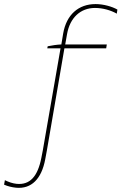

<svg xmlns="http://www.w3.org/2000/svg" viewBox="-165 -738 596 942"><path d="M57 43 65 0 151 -501H356L359 -520H155L164 -571C178 -651 230 -699 301 -699C339 -699 378 -688 408 -671L411 -691C385 -706 342 -718 304 -718C220 -718 161 -666 145 -574L136 -520C114 -519 88 -515 69 -511L67 -501H132L45 0L38 36C20 128 -18 170 -83 164C-103 162 -123 155 -141 146L-145 168C-127 176 -106 181 -86 183C-11 190 39 140 57 43Z"/></svg>

Font: Fixel Display 20240404 Thin
Style: Italic
Weight: 100
Italic angle: -10°
Designer: AlfaBravo + MacPaw
Foundry: Kyrylo Tkachov, Marchela Mozhyna, Serhii Makarenko, Maria Weinstein, Zakhar Kryvoshyya
Version: Version 1.211;Glyphs 3.2 (3225)